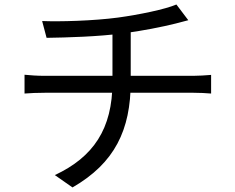

<svg xmlns="http://www.w3.org/2000/svg" viewBox="-20 -788 1040 849"><path d="M166.3 -695 186 -620.7C275.7 -622.1 413.5 -625.8 525.4 -640.6C605.9 -651 698.6 -669.3 756.5 -683.9C771.5 -687.9 790.5 -692.8 812.6 -698.6L760 -768.1C710.8 -746.8 593.2 -722.7 502.4 -710.4C393.9 -695.8 241.5 -691.6 166.3 -695ZM222.5 -13.8 300.6 40.8C487.3 -66.8 558 -213.4 558 -426.1C558 -426.1 558 -584.1 558 -662.5L477.3 -651.6C477.3 -514.9 477.3 -424.9 477.3 -424.9C477.3 -218 392.7 -93.4 222.5 -13.8ZM88.5 -457.5V-374.4C112.4 -376.4 145.9 -377.8 177.8 -377.8C239.4 -377.8 775.8 -377.8 836 -377.8C860.7 -377.8 891.4 -376.4 913.5 -374.4V-456.8C892.3 -454.8 855.8 -452.7 834.2 -452.7C772.1 -452.7 240.6 -452.7 176.1 -452.7C146 -452.7 110.5 -455.1 88.5 -457.5Z"/></svg>

Font: Source Han Sans JP VF
Style: Regular
Weight: 250
Designer: Ryoko NISHIZUKA 西塚涼子 (kana, bopomofo & ideographs); Paul D. Hunt (Latin, Greek & Cyrillic); Sandoll Communications 산돌커뮤니
Foundry: Adobe
Version: Version 2.004;hotconv 1.0.118;makeotfexe 2.5.65603